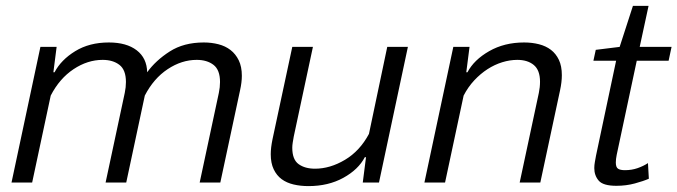

<svg xmlns="http://www.w3.org/2000/svg" viewBox="-20 -619 2297 651"><path d="M338 0 403 -304Q407 -323 407 -341Q407 -382 385 -399Q363 -416 328 -416Q277 -416 229.5 -384.5Q182 -353 152 -295L89 0H19L117 -460H172L161 -374H165Q187 -416 235 -445.5Q283 -475 349 -475Q409 -475 443.5 -448.5Q478 -422 479 -374Q508 -414 555.5 -444.5Q603 -475 671 -475Q697 -475 720.5 -469Q744 -463 761.5 -449.5Q779 -436 789.5 -414.5Q800 -393 800 -362Q800 -340 794 -313L727 0H657L722 -304Q726 -323 726 -341Q726 -382 704 -399Q682 -416 647 -416Q596 -416 548.5 -384.5Q501 -353 471 -295L408 0Z M1041 -460 976 -156Q974 -145 972.5 -135.5Q971 -126 971 -118Q971 -78 992.5 -62.5Q1014 -47 1048 -47Q1099 -47 1149.5 -77Q1200 -107 1231 -165L1293 -460H1363L1265 0H1210L1221 -86H1217Q1195 -44 1144 -16Q1093 12 1026 12Q999 12 975.5 6.5Q952 1 935 -11.5Q918 -24 908 -45Q898 -66 898 -96Q898 -118 904 -147L971 -460Z M1742 0 1807 -304Q1811 -323 1811 -342Q1811 -381 1790 -398.5Q1769 -416 1734 -416Q1709 -416 1683 -408Q1657 -400 1633 -384.5Q1609 -369 1588 -346.5Q1567 -324 1552 -295L1489 0H1419L1517 -460H1572L1561 -374H1565Q1587 -416 1638.5 -445.5Q1690 -475 1757 -475Q1784 -475 1807.5 -469Q1831 -463 1848 -450Q1865 -437 1875 -416Q1885 -395 1885 -364Q1885 -341 1879 -313L1812 0Z M2069 -413H1992L2000 -450L2081 -460L2126 -599H2179L2149 -460H2257L2247 -413H2139L2071 -94Q2068 -79 2068 -68Q2068 -52 2075.5 -47Q2083 -42 2099 -42Q2122 -42 2142 -49Q2162 -56 2177 -66L2180 -13Q2162 -5 2132.5 3Q2103 11 2070 11Q2025 11 2010 -6.5Q1995 -24 1995 -49Q1995 -59 1997 -70Q1999 -81 2001 -92Z"/></svg>

Font: Quattrocento Sans
Style: Italic
Weight: 400
Designer: Pablo Impallari
Foundry: Pablo Impallari, Igino Marini, Brenda Gallo
Version: Version 2.000